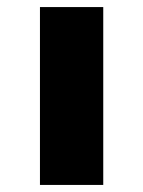

<svg xmlns="http://www.w3.org/2000/svg" viewBox="-20 -523 405 543"><path d="M93 0V-503H272V0Z"/></svg>

Font: Nunito Sans 7pt Expanded ExtraBold
Style: Regular
Weight: 800
Width: 7
Designer: Vernon Adams
Foundry: Vernon Adams
Version: Version 3.101;gftools[0.9.27]